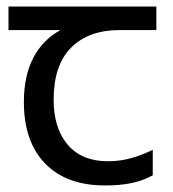

<svg xmlns="http://www.w3.org/2000/svg" viewBox="-20 -557 530 587"><path d="M301 10Q183 10 118 -57Q53 -124 53 -245Q53 -325 82 -380.5Q111 -436 165 -465H6V-537H458V-465H345Q251 -465 197.5 -411.5Q144 -358 144 -252Q144 -165 187 -114.5Q230 -64 310 -64Q347 -64 381 -73.5Q415 -83 447 -99V-21Q418 -5 383 2.5Q348 10 301 10Z"/></svg>

Font: hexmalayalam15
Style: Book
Weight: 400
Designer: Jelle Bosma - Monotype Design Team
Foundry: Monotype Imaging Inc.
Version: Version 2.003